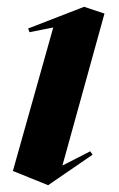

<svg xmlns="http://www.w3.org/2000/svg" viewBox="-20 -528 350 566"><path d="M122 18 132 11 253 -72 246 -82 164 -40 288 -488 228 -508 63 -444 67 -433 137 -447 18 -24Z"/></svg>

Font: Mazius Display Extra Italic
Style: Bold
Weight: 700
Italic angle: -17°
Designer: Alberto Casagrande & Collletttivo
Foundry: Collletttivo
Version: Version 2.000;Glyphs 3.2 (3217)